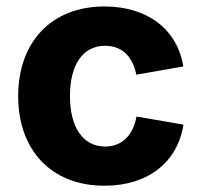

<svg xmlns="http://www.w3.org/2000/svg" viewBox="-20 -573 632 603"><path d="M308.1 10.3C444.3 10.3 537.6 -63 556.2 -181.6L408.7 -207C397.9 -147.9 363.3 -112.8 310.1 -112.8C238.8 -112.8 199.7 -175.8 199.7 -271.5C199.7 -367.7 238.8 -429.2 310.1 -429.2C363.3 -429.2 396.5 -395.5 408.2 -338.4L555.7 -364.3C537.1 -480.5 443.4 -552.7 308.1 -552.7C140.1 -552.7 37.1 -439.5 37.1 -271C37.1 -102.5 140.1 10.3 308.1 10.3Z"/></svg>

Font: Raveo
Style: Bold
Weight: 700
Designer: Jakub Foglar, Rasmus Andersson (Inter)
Foundry: Jakubfoglar.com
Version: Version 1.100;Glyphs 3.2.3 (3260)